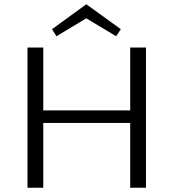

<svg xmlns="http://www.w3.org/2000/svg" viewBox="-20 -881 814 901"><path d="M245 -711 224 -744 385 -861 547 -744 525 -711 385 -795ZM665 -658V0H591V-304H183V0H109V-658H183V-363H591V-658Z"/></svg>

Font: Ysabeau Infant
Style: Regular
Weight: 400
Designer: Christian Thalmann (Catharsis Fonts)
Version: Version 0.003